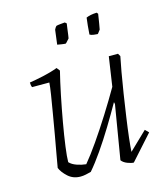

<svg xmlns="http://www.w3.org/2000/svg" viewBox="-100 -719 706 807"><g transform="rotate(-15 253.0 -315.5)"><path d="M152 8Q120 8 98 -12Q76 -32 68 -52Q71 -72 78 -109Q85 -146 92.5 -190Q100 -234 107.5 -277.5Q115 -321 120.5 -356Q126 -391 127 -408H52Q48 -416 48 -429Q74 -433 108.5 -440.5Q143 -448 172 -459L183 -445Q172 -401 160.5 -345Q149 -289 139 -232.5Q129 -176 123 -131Q117 -86 117 -64Q128 -52 148 -45Q168 -38 188 -36Q214 -67 247 -114.5Q280 -162 314 -216Q348 -270 378 -322L397 -450H437L444 -438Q439 -414 431.5 -372.5Q424 -331 416.5 -282Q409 -233 402 -185Q395 -137 390.5 -97.5Q386 -58 385 -37L463 -112L478 -97L383 9Q372 9 355.5 2.5Q339 -4 331 -15L370 -249L368 -258Q342 -212 312.5 -163.5Q283 -115 253.5 -72.5Q224 -30 198 0Q187 3 175 5.5Q163 8 152 8ZM342 -559Q343 -576 345 -596.5Q347 -617 349 -631Q367 -639 395 -640L400 -634Q397 -614 393.5 -593Q390 -572 389 -568Q386 -565 382.5 -559.5Q379 -554 376 -552Q371 -552 359.5 -553.5Q348 -555 342 -559ZM200 -553 208 -616Q209 -619 212 -623.5Q215 -628 217 -630Q222 -632 234 -633Q246 -634 255 -635L262 -629Q261 -622 259 -608Q257 -594 255.5 -581.5Q254 -569 253 -566Q250 -563 244.5 -556.5Q239 -550 236 -548Q230 -548 217.5 -550Q205 -552 200 -553Z"/></g></svg>

Font: Labrada Lght
Style: Italic
Weight: 300
Italic angle: -7°
Designer: Mercedes Jáuregui
Foundry: Omnibus-Type Team
Version: Version 1.000; ttfautohint (v1.8.4.7-5d5b)